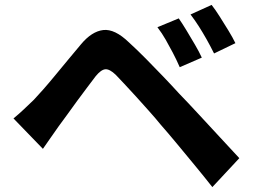

<svg xmlns="http://www.w3.org/2000/svg" viewBox="-20 -768 1040 783"><path d="M709 -693Q723 -673 740.5 -644Q758 -615 775 -586Q792 -557 803 -533L713 -494Q699 -526 684.5 -553.5Q670 -581 655.5 -606.5Q641 -632 622 -657ZM843 -748Q858 -729 876 -700.5Q894 -672 911.5 -643.5Q929 -615 940 -592L853 -550Q837 -582 822 -608.5Q807 -635 791.5 -659.5Q776 -684 757 -709ZM35 -285Q58 -304 76 -321Q94 -338 118 -361Q135 -379 157 -404Q179 -429 204.5 -460Q230 -491 257 -523.5Q284 -556 310 -587Q354 -640 401 -645.5Q448 -651 506 -595Q540 -564 575.5 -528Q611 -492 645.5 -456Q680 -420 710 -387Q744 -352 786.5 -306Q829 -260 873.5 -212Q918 -164 956 -123L846 -5Q813 -47 775 -93Q737 -139 701 -182.5Q665 -226 635 -260Q614 -286 587.5 -315.5Q561 -345 535 -374Q509 -403 487 -426Q465 -449 452 -463Q427 -487 409.5 -485.5Q392 -484 370 -457Q356 -438 336 -412Q316 -386 295 -357Q274 -328 254.5 -301Q235 -274 220 -254Q203 -230 186 -205.5Q169 -181 155 -161Z"/></svg>

Font: Noto Sans SC Thin
Style: Bold
Weight: 700
Version: Version 2.004-H2;hotconv 1.0.118;makeotfexe 2.5.65603